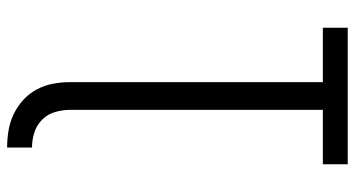

<svg xmlns="http://www.w3.org/2000/svg" viewBox="-249 -526 998 540"><g transform="rotate(90 250.0 -256.0)"><path d="M395 223Q371 223 347 219Q323 215 301 204.5Q279 194 261 177.5Q243 161 231.5 139.5Q220 118 215.5 94Q211 70 211 46V-665H58V-735H442V-665H289V46Q289 67 295 88Q301 109 316.5 124.5Q332 140 353 146.5Q374 153 395 153Z"/></g></svg>

Font: HulyMono
Style: Regular
Weight: 400
Monospace: yes
Designer: Belleve Invis
Foundry: Belleve Invis
Version: Version 33.2.5; ttfautohint (v1.8.4)